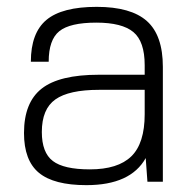

<svg xmlns="http://www.w3.org/2000/svg" viewBox="-20 -530 565 560"><path d="M405 -69Q361 10 232 10Q137 10 93.5 -26Q50 -62 50 -142Q50 -231 101.5 -271.5Q153 -312 268 -312H402V-340Q402 -409 369 -436.5Q336 -464 261 -464Q184 -464 153 -439Q122 -414 122 -350H70Q70 -434 115.5 -472Q161 -510 262 -510Q362 -510 408.5 -468.5Q455 -427 455 -335V0H410ZM402 -268H269Q181 -268 141.5 -240Q102 -212 102 -145Q102 -85 134 -60.5Q166 -36 242 -36Q324 -36 363 -74Q402 -112 402 -197Z"/></svg>

Font: Fivo Sans Light
Style: Regular
Weight: 300
Designer: Alexander Slobzheninov
Foundry: Alexander Slobzheninov
Version: 1.0